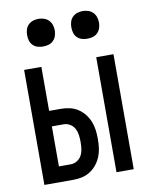

<svg xmlns="http://www.w3.org/2000/svg" viewBox="-83 -794 666 855"><g transform="rotate(-10 250.0 -366.5)"><path d="M374 0V-520H452V0ZM48 0V-520H126V-321H180Q200 -321 219.5 -316.5Q239 -312 256 -301Q273 -290 285.5 -274Q298 -258 305.5 -239.5Q313 -221 315.5 -201Q318 -181 318 -161Q318 -140 315.5 -120Q313 -100 305.5 -81.5Q298 -63 285.5 -47Q273 -31 256 -20Q239 -9 219.5 -4.5Q200 0 180 0ZM126 -70H180Q195 -70 208.5 -78.5Q222 -87 229 -100.5Q236 -114 238 -129.5Q240 -145 240 -161Q240 -176 238 -191.5Q236 -207 229 -220.5Q222 -234 208.5 -242.5Q195 -251 180 -251H126ZM350 -608Q337 -608 325 -611.5Q313 -615 304 -624Q295 -633 291.5 -645Q288 -657 288 -670Q288 -683 291.5 -695Q295 -707 304 -716Q313 -725 325 -729Q337 -733 350 -733Q363 -733 375 -729Q387 -725 396 -716Q405 -707 409 -695Q413 -683 413 -670Q413 -657 409 -645Q405 -633 396 -624Q387 -615 375 -611.5Q363 -608 350 -608ZM150 -608Q137 -608 125 -611.5Q113 -615 104 -624Q95 -633 91.5 -645Q88 -657 88 -670Q88 -683 91.5 -695Q95 -707 104 -716Q113 -725 125 -729Q137 -733 150 -733Q163 -733 175 -729Q187 -725 196 -716Q205 -707 209 -695Q213 -683 213 -670Q213 -657 209 -645Q205 -633 196 -624Q187 -615 175 -611.5Q163 -608 150 -608Z"/></g></svg>

Font: Zed Mono
Style: Regular
Weight: 400
Monospace: yes
Designer: Belleve Invis
Foundry: Belleve Invis
Version: Version 1.0.0; ttfautohint (v1.8.4)